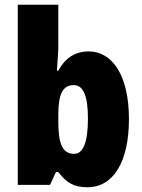

<svg xmlns="http://www.w3.org/2000/svg" viewBox="-20 -780 600 810"><path d="M226 -588V-760H55V0H191L216 -54H226C261 -9 291 10 349 10C458 10 524 -97 524 -278C524 -457 457 -563 354 -563C296 -563 255 -535 226 -482H220C223 -526 226 -562 226 -588ZM291 -421C332 -421 351 -374 351 -280C351 -180 331 -131 293 -131C244 -131 226 -172 226 -267V-297C226 -383 245 -421 291 -421Z"/></svg>

Font: Noto Sans Khmer Condensed Black
Style: Regular
Weight: 900
Width: 3
Designer: Danh Hong and the Monotype Design Team
Foundry: Monotype Imaging Inc.
Version: Version 2.004